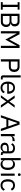

<svg xmlns="http://www.w3.org/2000/svg" viewBox="3169 -3949 792 7170"><g transform="rotate(90 3565.0 -364.0)"><path d="M340 0V-70H242V-628H340V-698H60V-628H158V-70H60V0Z M493 0H810C913 0 990 -87 990 -202C990 -318 903 -361 853 -364V-370C899 -377 966 -414 966 -518C966 -627 895 -698 780 -698H493ZM577 -324H784C856 -324 900 -286 900 -216V-182C900 -112 856 -74 784 -74H577ZM577 -624H770C836 -624 876 -589 876 -527V-493C876 -431 836 -396 770 -396H577Z M1146 0H1228V-588H1233L1292 -471L1459 -167L1626 -471L1685 -588H1690V0H1772V-698H1664L1463 -322H1458L1258 -698H1146Z M2278 0V-298H2472C2597 -298 2667 -375 2667 -498C2667 -621 2597 -698 2472 -698H2194V0ZM2278 -624H2472C2538 -624 2577 -588 2577 -524V-472C2577 -408 2538 -372 2472 -372H2278Z M2948 0V-70H2872V-740H2792V-83C2792 -35 2822 0 2877 0Z M3258 12C3355 12 3429 -36 3462 -106L3405 -147C3378 -90 3328 -58 3263 -58C3167 -58 3110 -125 3110 -214V-238H3481V-276C3481 -422 3396 -528 3258 -528C3118 -528 3026 -422 3026 -258C3026 -94 3118 12 3258 12ZM3258 -461C3340 -461 3395 -400 3395 -309V-298H3110V-305C3110 -395 3171 -461 3258 -461Z M3537 0H3626L3771 -202H3774L3908 0H4002L3816 -266L3998 -516H3909L3773 -324H3770L3639 -516H3545L3728 -260Z M4877 0 4633 -698H4526L4282 0H4367L4437 -206H4719L4789 0ZM4698 -280H4457L4575 -620H4580Z M5065 0V-350C5065 -399 5117 -436 5203 -436H5250V-516H5219C5135 -516 5088 -470 5070 -421H5065V-516H4985V0Z M5768 0V-70H5709V-354C5709 -463 5635 -528 5511 -528C5418 -528 5356 -482 5328 -427L5376 -382C5404 -429 5445 -459 5507 -459C5589 -459 5629 -419 5629 -346V-295H5527C5377 -295 5307 -241 5307 -144C5307 -48 5371 12 5480 12C5552 12 5607 -21 5629 -84H5634C5640 -36 5664 0 5723 0ZM5493 -56C5431 -56 5391 -85 5391 -136V-157C5391 -207 5432 -235 5523 -235H5629V-150C5629 -97 5572 -56 5493 -56Z M5882 0H5962V-84H5966C5997 -20 6046 12 6117 12C6246 12 6327 -93 6327 -258C6327 -423 6246 -528 6117 -528C6046 -528 5993 -497 5966 -432H5962V-740H5882ZM6095 -60C6022 -60 5962 -98 5962 -165V-357C5962 -414 6022 -456 6095 -456C6185 -456 6241 -394 6241 -302V-214C6241 -122 6185 -60 6095 -60Z M6502 -637C6536 -637 6551 -655 6551 -682V-695C6551 -722 6536 -740 6502 -740C6468 -740 6453 -722 6453 -695V-682C6453 -655 6468 -637 6502 -637ZM6462 0H6542V-516H6462Z M6904 12C7002 12 7069 -36 7102 -110L7044 -149C7016 -90 6969 -59 6904 -59C6809 -59 6760 -124 6760 -214V-302C6760 -392 6809 -457 6904 -457C6967 -457 7011 -426 7030 -373L7097 -407C7067 -478 7006 -528 6904 -528C6759 -528 6674 -423 6674 -258C6674 -93 6759 12 6904 12Z"/></g></svg>

Font: IBM Plex Arabic
Style: Regular
Weight: 400
Designer: Mike Abbink, Paul van der Laan, Pieter van Rosmalen, Wael Morcos, Khajak Apelian
Foundry: Bold Monday
Version: Version 1.0